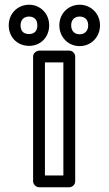

<svg xmlns="http://www.w3.org/2000/svg" viewBox="-20 -767 463 812"><path d="M248 -25H170V-503H248ZM273 25C284 25 298 15 298 0V-528C298 -539 288 -553 273 -553H146C135 -553 120 -543 120 -528V0C120 11 131 25 146 25ZM103 -623C80 -623 67 -635 67 -660C67 -684 82 -697 103 -697C124 -697 138 -684 138 -660C138 -635 124 -623 103 -623ZM103 -573C151 -573 188 -609 188 -660C188 -710 150 -747 103 -747C56 -747 17 -711 17 -660C17 -608 55 -573 103 -573ZM317 -622C296 -622 281 -635 281 -660C281 -684 296 -697 317 -697C338 -697 353 -684 353 -660C353 -635 337 -622 317 -622ZM317 -572C365 -572 403 -610 403 -660C403 -710 364 -747 317 -747C270 -747 231 -711 231 -660C231 -609 269 -572 317 -572Z"/></svg>

Font: Asimov
Style: NarOu
Weight: 500
Designer: Google
Version: Version 2.000980; 2014